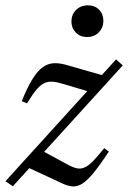

<svg xmlns="http://www.w3.org/2000/svg" viewBox="-32 -672 470 703"><path d="M-12 -8.5 393 -454.5 417.5 -432.5 15 10ZM67 -293.5 47.5 -301.5Q68.5 -353 87.2 -383Q106 -413 124.8 -426.2Q143.5 -439.5 165 -440.5Q186.5 -441.5 212 -434L364 -390.5L317 -329.5L203.5 -363.5Q178 -371.5 160.5 -372.8Q143 -374 129 -367Q115 -360 100.5 -342.5Q86 -325 67 -293.5ZM197 0 65.5 -61 119.5 -121.5 211 -72Q232 -60 247.5 -56.2Q263 -52.5 277.5 -58.8Q292 -65 308.8 -82.2Q325.5 -99.5 349.5 -129.5L366.5 -117Q334 -67.5 310.5 -39Q287 -10.5 268.8 0.8Q250.5 12 233.2 10.5Q216 9 197 0ZM287 -536.5Q261.5 -536.5 245.5 -553Q229.5 -569.5 229.5 -593.5Q229.5 -618.5 246.5 -635.5Q263.5 -652.5 289.5 -652.5Q315.5 -652.5 331 -636.2Q346.5 -620 346.5 -595.5Q346.5 -571 330 -553.8Q313.5 -536.5 287 -536.5Z"/></svg>

Font: Newsreader 24pt
Style: Italic
Weight: 400
Italic angle: -17°
Designer: Hugues Gentile
Foundry: Production Type
Version: Version 1.003